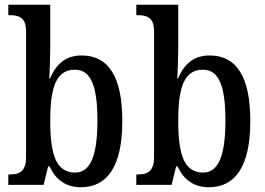

<svg xmlns="http://www.w3.org/2000/svg" viewBox="-20 -780 1120 810"><path d="M321 10C431 10 496 -76 496 -269C496 -461 435 -546 324 -546C255 -546 216 -507 191 -449H188C190 -478 192 -543 192 -578V-760H15V-716H21C59 -716 90 -707 90 -648V-116C90 -53 57 -44 21 -44H15V0H164L183 -78H189C213 -26 254 10 321 10ZM297 -52C216 -52 192 -129 192 -270C192 -412 217 -486 296 -486C364 -486 391 -416 391 -271C391 -129 364 -52 297 -52Z M861 10C971 10 1036 -76 1036 -269C1036 -461 975 -546 864 -546C795 -546 756 -507 731 -449H728C730 -478 732 -543 732 -578V-760H555V-716H561C599 -716 630 -707 630 -648V-116C630 -53 597 -44 561 -44H555V0H704L723 -78H729C753 -26 794 10 861 10ZM837 -52C756 -52 732 -129 732 -270C732 -412 757 -486 836 -486C904 -486 931 -416 931 -271C931 -129 904 -52 837 -52Z"/></svg>

Font: Noto Serif Sinhala Condensed Medium
Style: Regular
Weight: 500
Width: 3
Designer: Jelle Bosma - Monotype Design Team
Foundry: Monotype Imaging Inc.
Version: Version 2.007